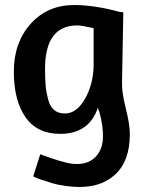

<svg xmlns="http://www.w3.org/2000/svg" viewBox="-20 -526 571 763"><path d="M374 -84Q372 -86 371 -91Q370 -96 369 -98Q334 6 219 6Q128 6 81.5 -60Q35 -126 35 -242Q35 -357 102 -431.5Q169 -506 274 -506Q356 -506 454 -479L470 -477L465 -203Q463 -162 479.5 -97Q496 -32 496 7Q496 116 435 170Q374 224 270 216Q210 212 160 193Q134 186 112 175L140 87Q230 121 270 125Q325 130 356 101Q387 72 389 23.5Q391 -25 374 -84ZM238 -75Q284 -75 317 -132Q350 -189 352 -263V-414Q304 -425 287 -425Q159 -425 159 -252Q159 -212 161.5 -185Q164 -158 171.5 -130Q179 -102 195.5 -88.5Q212 -75 238 -75Z"/></svg>

Font: Amaranth
Style: Regular
Weight: 400
Designer: Gesine Todt
Foundry: Gesine Todt
Version: Version 1.000